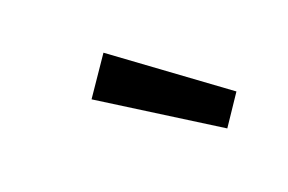

<svg xmlns="http://www.w3.org/2000/svg" viewBox="-41 -866 501 334"><g transform="rotate(-15 209.5 -698.5)"><path d="M335 -607 120 -717 161 -790 367 -665Z"/></g></svg>

Font: Orienta
Style: Regular
Weight: 400
Designer: Eduardo Rodriguez Tunni
Foundry: Eduardo Rodriguez Tunni
Version: Version 1.002; ttfautohint (v1.8.4.7-5d5b);gftools[0.9.23]